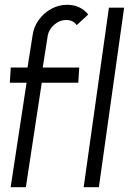

<svg xmlns="http://www.w3.org/2000/svg" viewBox="-20 -782 568 802"><path d="M179.5 -633.5 158.5 -500H311L307 -436.5H154.5L88 0H24.5L91 -436.5H21L25 -500H95L116 -633.5Q120.5 -669 141.5 -698.2Q162.5 -727.5 193.8 -744.8Q225 -762 260.5 -762Q315.5 -762 348.5 -721.5L300.5 -677Q285.5 -698.5 256 -698.5Q229.5 -698.5 207 -679.2Q184.5 -660 179.5 -633.5ZM329.5 0 435 -750H498.5L393 0Z"/></svg>

Font: Urbanist Light
Style: Italic
Weight: 300
Italic angle: -8°
Designer: Corey Hu
Foundry: Corey Hu
Version: Version 1.330; ttfautohint (v1.8.4.7-5d5b)